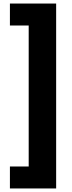

<svg xmlns="http://www.w3.org/2000/svg" viewBox="-20 -886 409 1084"><path d="M36 178H297V-866H36V-742H142V54H36Z"/></svg>

Font: Noto Sans Malayalam UI Black
Style: Regular
Weight: 900
Designer: Jelle Bosma - Monotype Design Team
Foundry: Monotype Imaging Inc.
Version: Version 2.104